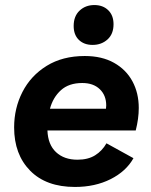

<svg xmlns="http://www.w3.org/2000/svg" viewBox="-20 -732 599 761"><path d="M277 9Q163 9 99.5 -55.5Q36 -120 36 -227Q36 -303 69 -367.5Q102 -432 165 -471Q228 -510 316 -510Q384 -510 432 -483Q480 -456 505 -409.5Q530 -363 530 -304Q530 -262 518 -215H168Q170 -159 202 -129Q234 -99 287 -99Q329 -99 357 -116.5Q385 -134 402 -164L509 -105Q480 -53 418.5 -22Q357 9 277 9ZM306 -403Q253 -403 221.5 -374.5Q190 -346 178 -301H400Q401 -307 401 -314Q401 -354 375.5 -378.5Q350 -403 306 -403ZM347 -554Q313 -554 292.5 -574Q272 -594 272 -629Q272 -668 295.5 -690Q319 -712 354 -712Q388 -712 409 -691.5Q430 -671 430 -636Q430 -597 406 -575.5Q382 -554 347 -554Z"/></svg>

Font: Prodigy Sans SemiBold
Style: Italic
Weight: 600
Italic angle: -13°
Designer: Wei Huang
Foundry: Wei Huang
Version: Version 1.003; ttfautohint (v1.8.3)